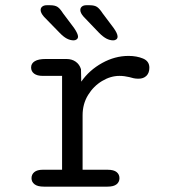

<svg xmlns="http://www.w3.org/2000/svg" viewBox="-20 -696 659 716"><path d="M288 -63H381Q404.5 -63 415 -54.2Q425.5 -45.5 425.5 -31.5Q425.5 -17.5 414.8 -8.8Q404 0 381 0H143.5Q120 0 108.8 -8.8Q97.5 -17.5 97.5 -31.5Q97.5 -45.5 108 -54.2Q118.5 -63 139.5 -63H211.5V-413H139.5Q118.5 -413 107.2 -421.5Q96 -430 96 -444.5Q96 -459.5 109.8 -467.8Q123.5 -476 150 -476H228Q248 -476 262.2 -466Q276.5 -456 282 -438L283 -391.5Q313 -434.5 360.8 -461Q408.5 -487.5 459.5 -487.5Q489.5 -487.5 513.2 -477.8Q537 -468 537 -443.5Q537 -424 526 -413.2Q515 -402.5 496.5 -402.5Q486.5 -402.5 478.5 -404.2Q470.5 -406 462 -408.5Q453.5 -410.5 444.2 -411.8Q435 -413 425.5 -413Q392.5 -413 360.8 -394Q329 -375 308.5 -341.8Q288 -308.5 288 -266ZM255 -545.5Q242 -545.5 229.5 -552Q217 -558.5 203 -573L144 -633.5Q137.5 -641 134.5 -647.2Q131.5 -653.5 131.5 -658.5Q131.5 -667 138 -671.8Q144.5 -676.5 154 -676.5H167Q185 -676.5 194.5 -670.2Q204 -664 215 -646.5L256 -592Q271 -570 271 -559.5Q271 -553 266 -549.2Q261 -545.5 255 -545.5ZM402.5 -545.5Q389.5 -545.5 377 -552Q364.5 -558.5 350 -573L292 -633.5Q279.5 -647.5 279.5 -658.5Q279.5 -667 285.8 -671.8Q292 -676.5 301.5 -676.5H314.5Q332.5 -676.5 342 -670Q351.5 -663.5 362.5 -646.5L403.5 -592Q418.5 -571 418.5 -559.5Q418.5 -553 413.8 -549.2Q409 -545.5 402.5 -545.5Z"/></svg>

Font: Sono Monospace
Style: Regular
Weight: 400
Designer: Tyler Finck
Foundry: Tyler Finck
Version: Version 2.112